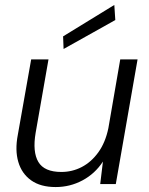

<svg xmlns="http://www.w3.org/2000/svg" viewBox="-20 -744 604 776"><path d="M205 12Q144 12 106 -15Q68 -42 54 -89.5Q40 -137 52 -199L106 -504H176L124 -207Q111 -130 135 -89.5Q159 -49 228 -49Q272 -49 310.5 -69Q349 -89 377.5 -128.5Q406 -168 418 -226L466 -504H536L448 0H385L396 -91Q364 -42 313.5 -15Q263 12 205 12ZM237 -546 235 -597 442 -724 446 -663Z"/></svg>

Font: DM Sans Light
Style: Italic
Weight: 300
Italic angle: -10°
Designer: Colophon Foundry, Jonny Pinhorn
Foundry: Colophon Foundry
Version: Version 4.004;gftools[0.9.30]